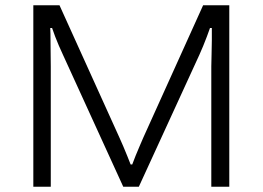

<svg xmlns="http://www.w3.org/2000/svg" viewBox="-20 -706 993 726"><path d="M106 0V-686H205L431 -187Q438 -172 446 -153Q454 -134 461.5 -115.5Q469 -97 474 -84H480Q485 -98 492.5 -116.5Q500 -135 508 -153.5Q516 -172 522 -186L748 -686H847V0H779V-455Q779 -474 780 -500.5Q781 -527 781 -553.5Q781 -580 781 -600H774Q769 -585 762 -567Q755 -549 748 -531.5Q741 -514 734 -499L505 0H446L218 -499Q210 -516 202.5 -533.5Q195 -551 188.5 -568Q182 -585 177 -600H170Q171 -581 171 -555Q171 -529 171.5 -502.5Q172 -476 172 -455V0Z"/></svg>

Font: Archivo SemiExpanded ExtraLight
Style: Regular
Weight: 250
Width: 6
Designer: Hector Gatti
Foundry: Omnibus-Type
Version: Version 2.001